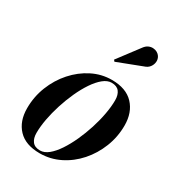

<svg xmlns="http://www.w3.org/2000/svg" viewBox="-171 -808 850 924"><g transform="rotate(30 254.0 -345.5)"><path d="M188.5 10Q109.5 10 68.8 -33Q28 -76 28 -148Q28 -212 51 -270Q74 -328 114 -373Q154 -418 205.5 -444Q257 -470 314 -470Q393.5 -470 434.8 -426Q476 -382 476 -310Q476 -246.5 453.2 -189Q430.5 -131.5 390.8 -86.5Q351 -41.5 299 -15.8Q247 10 188.5 10ZM183 -2.5Q206.5 -2.5 229.5 -21.2Q252.5 -40 274 -72.2Q295.5 -104.5 314 -145Q332.5 -185.5 346.5 -229.2Q360.5 -273 368.2 -315.2Q376 -357.5 376 -392.5Q376 -422.5 362.5 -440Q349 -457.5 319.5 -457.5Q296.5 -457.5 273.2 -438.5Q250 -419.5 228.5 -387.5Q207 -355.5 188.5 -315Q170 -274.5 156 -230.5Q142 -186.5 134.2 -144.5Q126.5 -102.5 126.5 -67.5Q126.5 -37.5 140.2 -20Q154 -2.5 183 -2.5ZM280 -551.5 273.5 -559.5 362.5 -677.5Q372.5 -691 384.8 -696.5Q397 -702 409.5 -701.2Q422 -700.5 432 -694.8Q442 -689 447.5 -680.5Q456 -667.5 454.8 -651.5Q453.5 -635.5 443.5 -622.2Q433.5 -609 415.5 -603.5Z"/></g></svg>

Font: Bodoni Moda 18pt SemiBold
Style: Italic
Weight: 600
Italic angle: -13°
Designer: Owen Earl
Foundry: indestructible type
Version: Version 2.005